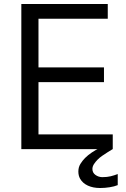

<svg xmlns="http://www.w3.org/2000/svg" viewBox="-20 -748 634 963"><path d="M87 0V-728H520.5V-654H173V-410H501.5V-336H173V-74H545.5V0ZM482 195Q447 195 420.8 183Q394.5 171 381.5 148Q373 132.5 373 112.5Q373 90.5 383.5 73.8Q394 57 406.5 44.5Q421.5 29.5 441 16.5Q460.5 3.5 480.5 -6L545 0Q519 15.5 493 33.2Q467 51 451 75.5Q443.5 87.5 443.5 99.5Q443.5 118.5 459 129.5Q474.5 140.5 493.5 140.5Q517.5 140.5 535.5 136Q553.5 131.5 570.5 125V180.5Q553.5 187.5 529.8 191.2Q506 195 482 195Z"/></svg>

Font: Mooli
Style: Regular
Weight: 400
Designer: Vernon Adams
Foundry: Vernon Adams
Version: Version 1.000; ttfautohint (v1.8.4.7-5d5b);gftools[0.9.33]